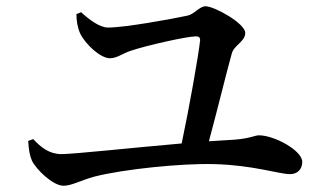

<svg xmlns="http://www.w3.org/2000/svg" viewBox="-20 -671 1040 613"><path d="M70 -221C72 -191 75 -174 82 -158C95 -131 148 -78 183 -78C209 -78 237 -95 281 -107C374 -131 561 -150 664 -147C787 -144 872 -115 906 -115C930 -115 945 -131 945 -154C945 -191 855 -239 807 -239C793 -239 780 -229 728 -225L647 -220C673 -316 706 -451 720 -500C727 -527 763 -538 763 -566C763 -596 665 -651 636 -651C617 -651 600 -625 578 -621C527 -610 378 -583 325 -583C298 -583 264 -609 239 -632L224 -626C224 -606 227 -584 236 -564C253 -529 301 -485 331 -485C354 -485 372 -501 398 -509C444 -525 577 -555 606 -555C615 -555 619 -551 619 -543C614 -495 584 -326 560 -213C399 -199 216 -179 176 -179C138 -179 111 -200 86 -227Z"/></svg>

Font: Noto Serif CJK HK SemiBold
Style: Regular
Weight: 600
Designer: Ryoko NISHIZUKA 西塚涼子 (kana & ideographs); Frank Grießhammer (Latin, Greek & Cyrillic); Wenlong ZHANG 张文龙 (bopomofo); San
Foundry: Adobe
Version: Version 2.001;hotconv 1.1.0;makeotfexe 2.6.0